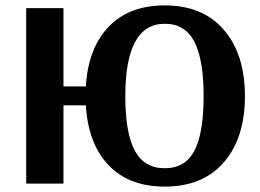

<svg xmlns="http://www.w3.org/2000/svg" viewBox="-20 -680 963 711"><path d="M734 -324Q734 -460 699.5 -526Q665 -592 590 -592Q444 -592 444 -324Q444 -188 479 -122.5Q514 -57 590 -57Q666 -57 700 -122Q734 -187 734 -324ZM590 11Q457 11 381.5 -69Q306 -149 298 -290H215V0H77V-650H215V-360H298Q306 -500 381.5 -580Q457 -660 590 -660Q731 -660 809 -569.5Q887 -479 887 -324Q887 -169 809 -79Q731 11 590 11Z"/></svg>

Font: ArsenalBold
Style: Bold
Weight: 700
Designer: Andrij Shevchenko
Foundry: Stairsfor.com
Version: Version 1.000